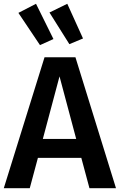

<svg xmlns="http://www.w3.org/2000/svg" viewBox="-25 -993 632 1013"><path d="M404 -160H175L132 0H-5L210 -691H373L587 0H447ZM377 -260 289 -590 201 -260ZM257 -787 186 -755 72 -925 165 -973ZM413 -790 341 -760 236 -927 330 -973Z"/></svg>

Font: Fira Sans Medium
Style: Regular
Weight: 500
Designer: bBox Type GmbH & Carrois Corporate GbR & Edenspiekermann AG
Foundry: bBox Type GmbH & Carrois Corporate GbR & Edenspiekermann AG
Version: Version 4.301